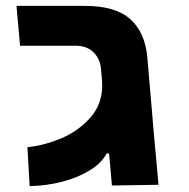

<svg xmlns="http://www.w3.org/2000/svg" viewBox="-20 -629 640 651"><path d="M326.5 -339Q326.5 -350 326 -355.5L322.5 -394.5Q319.5 -430 296.8 -452Q274 -474 236 -474H48L36 -609H268.5Q371.5 -609 421.8 -564Q472 -519 479.5 -434.5L494.5 -260L501.5 -178Q510 -79.5 517.5 -2.5L359.5 0L350 -107.5L342 -109.5Q325 -76.5 285 -51.8Q245 -27 191.2 -13Q137.5 1 80.5 2L73 -130Q127 -135 185.8 -159.2Q244.5 -183.5 285.5 -229.2Q326.5 -275 326.5 -339Z"/></svg>

Font: JuliaMono ExtraBold
Style: Italic
Weight: 800
Italic angle: -9°
Monospace: yes
Designer: cormullion
Foundry: corm
Version: Version 0.057; ttfautohint (v1.8.4)